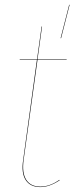

<svg xmlns="http://www.w3.org/2000/svg" viewBox="-20 -760 306 789"><path d="M266.1 -740.2 231 -603H229L264.2 -740.2ZM152.8 -650.9 134.3 -517.1H253.9V-515.1H134.3L77.1 -103Q69.8 -49.3 87.9 -21.2Q106 6.8 146 6.8Q184.6 6.8 224.1 -21L225.1 -19Q183.1 8.8 146 8.8Q104.5 8.8 85.7 -20Q66.9 -48.8 75.2 -103L131.8 -515.1H61V-517.1H132.3L150.9 -650.9Z"/></svg>

Font: Fira Sans Compressed Two
Style: Italic
Weight: 100
Width: 3
Italic angle: -8°
Designer: Carrois Corporate & Edenspiekermann AG
Foundry: Carrois Corporate GbR & Edenspiekermann AG
Version: Version 4.203;PS 004.203;hotconv 1.0.88;makeotf.lib2.5.64775